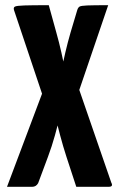

<svg xmlns="http://www.w3.org/2000/svg" viewBox="-20 -720 461 740"><path d="M7 0 153 -388 214 -429Q214 -429 218.5 -454.5Q223 -480 232 -518.5Q241 -557 252 -595L278 -682Q281 -691 286.5 -694.5Q292 -698 316 -699Q340 -700 397 -700L263 -307L217 -295Q217 -295 210 -267Q203 -239 191.5 -197.5Q180 -156 165 -116L127 -14Q119 0 104 0ZM274 0 236 -116Q223 -156 212 -197.5Q201 -239 194 -267Q187 -295 187 -295L150 -335L34 -681Q31 -691 37.5 -694.5Q44 -698 73.5 -699Q103 -700 168 -700L197 -595Q208 -556 216.5 -518Q225 -480 229.5 -454.5Q234 -429 234 -429L274 -407L409 -16Q413 -9 411 -4.5Q409 0 398 0Z"/></svg>

Font: Yanone Kaffeesatz ExtraLight
Style: Regular
Weight: 200
Designer: Yanone (Cyrillic: Daniel Pouzeot, Huerta Tipografica, and Cyreal)
Foundry: Yanone
Version: Version 2.003